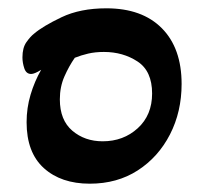

<svg xmlns="http://www.w3.org/2000/svg" viewBox="-20 -429 496 462"><path d="M196 13Q127 13 85.5 -24.5Q44 -62 44 -135Q44 -169 53.5 -201Q63 -233 79 -261Q63 -251 55 -251Q43 -251 38.5 -264.5Q34 -278 34 -291Q34 -314 43.5 -327.5Q53 -341 62 -348Q83 -366 128 -387.5Q173 -409 236 -409Q322 -409 369.5 -361Q417 -313 417 -227Q417 -160 389 -105.5Q361 -51 311.5 -19Q262 13 196 13ZM227 -89Q277 -89 311.5 -120.5Q346 -152 346 -204Q346 -258 311 -281Q276 -304 230 -304Q209 -304 192 -300Q175 -296 160 -290Q146 -270 135 -245Q124 -220 124 -190Q124 -140 154 -114.5Q184 -89 227 -89Z"/></svg>

Font: Akaya Telivigala
Style: Regular
Weight: 400
Designer: Vaishnavi Murthy Yerkadithaya, Juan Luis Blanco Aristondo
Version: Version 1.002; ttfautohint (v1.8.3)